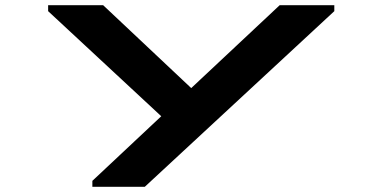

<svg xmlns="http://www.w3.org/2000/svg" viewBox="-20 -720 1474 740"><path d="M377.5 -700H165.5V-677L601.5 -272L336 -23V0H538L1268.5 -677V-700H1058L717 -380.5Z"/></svg>

Font: Melete Bold
Style: Regular
Weight: 700
Width: 6
Designer: Sora Sagano
Foundry: DOT COLON
Version: Version 0.200;FEAKit 1.0